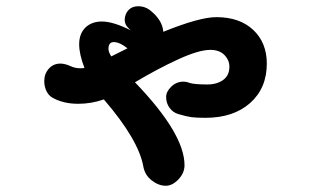

<svg xmlns="http://www.w3.org/2000/svg" viewBox="-20 -518 1040 616"><path d="M836 -314Q836 -235 782.5 -187.5Q729 -140 639 -140Q611 -140 595 -142Q579 -144 552 -152Q535 -157 524 -172Q513 -187 513 -207Q513 -224 529.5 -240Q546 -256 568 -256Q579 -256 588 -252Q604 -247 645 -247Q676 -247 696 -261.5Q716 -276 716 -304Q716 -325 700 -341.5Q684 -358 655 -358Q618 -358 551.5 -327.5Q485 -297 413 -254Q572 -89 572 12Q572 37 552.5 57.5Q533 78 512 78Q489 78 467 61Q445 44 440 17Q425 -69 314 -198L313 -199Q273 -185 231 -185Q181 -185 146 -206Q135 -213 128.5 -227Q122 -241 122 -258Q122 -281 136.5 -297.5Q151 -314 174 -314Q188 -314 206 -306Q220 -299 238 -299Q247 -299 251 -300Q234 -344 234 -376Q234 -410 254 -429.5Q274 -449 307 -449Q343 -449 399 -421Q399 -421 392 -428Q380 -439 380 -455Q381 -474 392.5 -486Q404 -498 424 -498Q443 -498 459 -487Q501 -455 504 -416Q620 -463 674 -463Q749 -463 792.5 -422Q836 -381 836 -314ZM328 -361Q328 -351 337 -337L389 -363Q364 -383 345 -383Q328 -383 328 -361Z"/></svg>

Font: Tsukimi Rounded
Style: Bold
Weight: 700
Designer: Takashi Funayama
Foundry: Takashi Funayama
Version: Version 1.032; ttfautohint (v1.8.3)